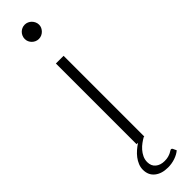

<svg xmlns="http://www.w3.org/2000/svg" viewBox="-308 -692 837 837"><g transform="rotate(-45 111.0 -273.0)"><path d="M111 -625.5Q102 -625.5 94 -629Q86 -632.5 80 -638.5Q74 -644.5 70.5 -652.2Q67 -660 67 -669Q67 -678 70.5 -686.2Q74 -694.5 80 -700.5Q86 -706.5 94 -710Q102 -713.5 111 -713.5Q120 -713.5 128 -710Q136 -706.5 142 -700.5Q148 -694.5 151.8 -686.2Q155.5 -678 155.5 -669Q155.5 -660 151.8 -652.2Q148 -644.5 142 -638.5Q136 -632.5 128 -629Q120 -625.5 111 -625.5ZM192.5 142.5Q178.5 154.5 157.2 161.8Q136 169 113 169Q74.5 169 51.2 150.2Q28 131.5 28 98.5Q28 83 33.8 69Q39.5 55 49 42.5Q58.5 30 71 19.2Q83.5 8.5 96.5 0H87.5V-497.5H135V0H131.5Q121.5 5.5 109.8 14Q98 22.5 88 33.8Q78 45 71.5 58.8Q65 72.5 65 88Q65 112 81 125.2Q97 138.5 122 138.5Q136 138.5 145.5 135.8Q155 133 161.2 130Q167.5 127 171.5 124.2Q175.5 121.5 178 121.5Q182 121.5 184.5 125.5Z"/></g></svg>

Font: LatoLatin Light
Style: Regular
Weight: 300
Designer: Lukasz Dziedzic with Adam Twardoch and Botio Nikoltchev
Foundry: tyPoland Lukasz Dziedzic
Version: Version 2.015; 2015-08-06; http://www.latofonts.com/